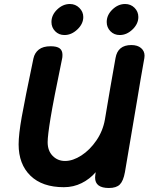

<svg xmlns="http://www.w3.org/2000/svg" viewBox="-20 -935 744 959"><path d="M702 -657Q702 -649 701 -645L682 -537L666 -441L604 -75Q596 -31 578.5 -13.5Q561 4 524 4Q455 4 455 -48Q455 -57 456 -61L458 -75Q429 -41 388 -20.5Q347 0 299 0Q191 0 132 -57.5Q73 -115 73 -214Q73 -263 88.5 -350.5Q104 -438 147 -643Q153 -671 174 -687.5Q195 -704 233 -704Q264 -704 278 -693.5Q292 -683 292 -661Q292 -648 290 -641Q247 -434 232.5 -345.5Q218 -257 218 -225Q218 -182 243 -156.5Q268 -131 305 -131Q344 -131 386.5 -158.5Q429 -186 461.5 -233.5Q494 -281 504 -338L518 -421Q523 -448 531 -497.5Q539 -547 557 -645Q568 -710 636 -710Q667 -710 684.5 -695Q702 -680 702 -657ZM237 -825Q237 -860 265.5 -887.5Q294 -915 329 -915Q357 -915 376.5 -895.5Q396 -876 396 -850Q396 -816 366.5 -788Q337 -760 302 -760Q274 -760 255.5 -779Q237 -798 237 -825ZM513 -825Q513 -860 541.5 -887.5Q570 -915 605 -915Q633 -915 652 -896Q671 -877 671 -850Q671 -816 642 -788Q613 -760 578 -760Q550 -760 531.5 -779Q513 -798 513 -825Z"/></svg>

Font: Mali
Style: Bold Italic
Weight: 700
Italic angle: -10°
Version: Version 1.000; ttfautohint (v1.6)